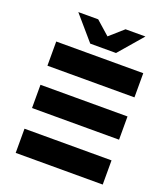

<svg xmlns="http://www.w3.org/2000/svg" viewBox="-161 -1021 993 1134"><g transform="rotate(20 336.0 -454.0)"><path d="M71 0H618V-152H71ZM618 -282V-428H71V-282ZM618 -548V-700H71V-548ZM556 -908H431L345 -832L259 -908H134L264 -757H426Z"/></g></svg>

Font: Montserrat-Alt1 ExtBd
Style: Regular
Weight: 800
Designer: Differentunic
Foundry: Differentunic
Version: Version 7.222